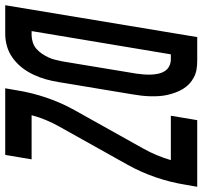

<svg xmlns="http://www.w3.org/2000/svg" viewBox="-83 -735 775 735"><g transform="rotate(90 304.5 -367.5)"><path d="M-43 0 79 -735H169Q186 -735 202 -732.5Q218 -730 232.5 -722.5Q247 -715 258.5 -704Q270 -693 278 -679.5Q286 -666 291.5 -651Q297 -636 300.5 -620Q304 -604 305 -587.5Q306 -571 305.5 -554Q305 -537 303 -520Q301 -503 298 -486L251 -203Q247 -179 240.5 -155.5Q234 -132 223 -108.5Q212 -85 196.5 -65Q181 -45 160 -29.5Q139 -14 115 -7Q91 0 67 0ZM56 -101H72Q85 -101 99 -105.5Q113 -110 123.5 -119Q134 -128 142.5 -140.5Q151 -153 157 -166Q163 -179 166 -192.5Q169 -206 172 -219L219 -503Q221 -517 222 -531Q223 -545 222.5 -559Q222 -573 219 -586.5Q216 -600 209 -611Q202 -622 190 -628Q178 -634 164 -634H145ZM275 0 283 -46Q292 -102 311 -158Q330 -214 359 -266L506 -529Q520 -554 531 -580.5Q542 -607 550 -634H380L397 -735H652L644 -689Q635 -633 616 -577Q597 -521 568 -469L421 -206Q407 -181 396 -154.5Q385 -128 378 -101H547L530 0Z"/></g></svg>

Font: Iosevka Curly Extended Oblique
Style: Bold
Weight: 700
Width: 7
Italic angle: -9°
Monospace: yes
Designer: Belleve Invis
Foundry: Belleve Invis
Version: Version 11.1.0; ttfautohint (v1.8.3)